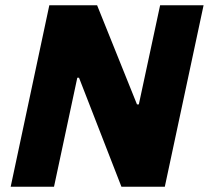

<svg xmlns="http://www.w3.org/2000/svg" viewBox="-20 -708 792 728"><path d="M20.5 0 167 -688H348.2L499.4 -312.2H506.4L587.1 -688H751.9L604.9 0H440.4L279.6 -413.3H273.1L184.8 0Z"/></svg>

Font: Saira Thin
Style: Italic
Weight: 100
Italic angle: -12°
Designer: Hector Gatti with collaboration of the Omnibus-Type team
Foundry: Omnibus-Type
Version: Version 1.101